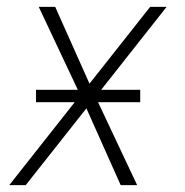

<svg xmlns="http://www.w3.org/2000/svg" viewBox="-20 -540 540 560"><path d="M7 0 198 -242H85V-278H207L93 -520H141L241 -296L418 -520H466L275 -278H389V-242H266L380 0H332L232 -224L55 0Z"/></svg>

Font: Iosevka SS04 XLt Obl
Style: Regular
Weight: 200
Italic angle: -9°
Monospace: yes
Designer: Belleve Invis
Foundry: Belleve Invis
Version: Version 19.0.0; ttfautohint (v1.8.4)